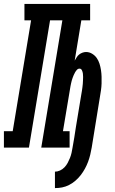

<svg xmlns="http://www.w3.org/2000/svg" viewBox="-66 -755 586 982"><path d="M215 207V123Q228 123 241 117Q254 111 264 100.5Q274 90 280.5 77.5Q287 65 292 52.5Q297 40 300 26.5Q303 13 305 0Q310 -26 314 -52Q318 -78 322 -104L350 -273Q352 -282 353 -290.5Q354 -299 355.5 -308Q357 -317 357.5 -326Q358 -335 358.5 -344Q359 -353 359 -361.5Q359 -370 358 -378.5Q357 -387 353 -395.5Q349 -404 341 -404Q333 -404 327.5 -398Q322 -392 318 -385Q314 -378 311 -371Q308 -364 305.5 -357Q303 -350 301 -343Q299 -336 297.5 -328.5Q296 -321 294.5 -314Q293 -307 292 -299L256 -84H290V0H145L253 -651H190L82 0H-46V-84H-1L93 -651H59V-735H395V-651H350L316 -445Q321 -453 326 -461.5Q331 -470 338.5 -476Q346 -482 355.5 -485.5Q365 -489 374 -489Q391 -489 405.5 -480Q420 -471 429 -458Q438 -445 443 -429Q448 -413 450.5 -396.5Q453 -380 453.5 -362.5Q454 -345 453.5 -328Q453 -311 450.5 -293.5Q448 -276 445 -259L403 0Q400 18 395.5 36.5Q391 55 384.5 72.5Q378 90 368.5 107.5Q359 125 347 140.5Q335 156 320 169Q305 182 287.5 191Q270 200 252 203.5Q234 207 215 207Z"/></svg>

Font: Iosevka Curly Slab SmBdObl
Style: Regular
Weight: 600
Italic angle: -9°
Monospace: yes
Designer: Belleve Invis
Foundry: Belleve Invis
Version: Version 11.0.0; ttfautohint (v1.8.3)